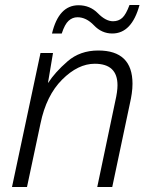

<svg xmlns="http://www.w3.org/2000/svg" viewBox="-20 -746 606 768"><path d="M28 2H88L142 -252Q165 -364 228.5 -427.5Q292 -491 359 -491Q450 -491 450 -405Q450 -380 441 -341L369 2H429L500 -334Q504 -351 507 -371.5Q510 -392 510 -411Q510 -544 373 -544Q300 -544 250 -500.5Q200 -457 173 -415H172L192 -534H142ZM188 -612H227Q239 -649 254.5 -663Q270 -677 290 -677Q325 -677 356 -644.5Q387 -612 429 -612Q507 -612 538 -726H498Q484 -688 469 -674.5Q454 -661 432 -661Q403 -661 371.5 -693Q340 -725 294 -725Q215 -725 188 -612Z"/></svg>

Font: Noto Sans UI Light
Style: Italic
Weight: 300
Italic angle: -12°
Designer: Monotype Design Team
Foundry: Monotype Imaging Inc.
Version: Version 1.901